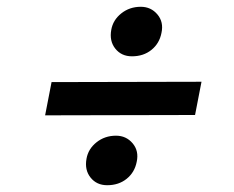

<svg xmlns="http://www.w3.org/2000/svg" viewBox="-20 -641 690 566"><path d="M369 -475Q338 -475 320 -497.5Q302 -520 308 -553Q313 -582 337.5 -601.5Q362 -621 395 -621Q425 -621 444 -598.5Q463 -576 456 -544Q450 -513 426.5 -494Q403 -475 369 -475ZM113 -301 132 -399 574 -400 555 -302ZM296 -95Q265 -95 247 -117.5Q229 -140 235 -173Q240 -202 264.5 -221.5Q289 -241 322 -241Q352 -241 371 -218.5Q390 -196 383 -164Q377 -133 353.5 -114Q330 -95 296 -95Z"/></svg>

Font: REM Medium Medium
Style: Italic
Weight: 500
Italic angle: -11°
Version: Version 1.005;gftools[0.9.28]